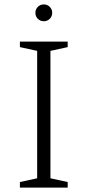

<svg xmlns="http://www.w3.org/2000/svg" viewBox="-20 -848 396 868"><path d="M70 0V-25L148 -42V-618L70 -635V-660H286V-635L208 -618V-42L286 -25V0ZM178 -752Q162 -752 151 -763Q140 -774 140 -790Q140 -806 151 -817Q162 -828 178 -828Q194 -828 205 -817Q216 -806 216 -790Q216 -774 205 -763Q194 -752 178 -752Z"/></svg>

Font: Spectral SC ExtraLight
Style: Regular
Weight: 275
Designer: Jean-Baptiste Levee
Foundry: Production Type
Version: Version 2.001